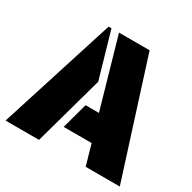

<svg xmlns="http://www.w3.org/2000/svg" viewBox="-153 -841 994 994"><g transform="rotate(30 343.5 -344.0)"><path d="M221 -688H238L317 -414L202 0H2ZM446 -122H279L321 -276H401L283 -688H466L685 0H481Z"/></g></svg>

Font: Saira Stencil One
Style: Regular
Weight: 400
Designer: Hector Gatti with collaboration of the Omnibus-Type team
Foundry: Omnibus-Type
Version: Version 1.004